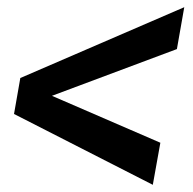

<svg xmlns="http://www.w3.org/2000/svg" viewBox="-20 -510 538 534"><path d="M405 4 426 -113 124.5 -243.5 472 -373.5 492.5 -490 36.5 -293 19 -193Z"/></svg>

Font: Anybody Expanded Medium
Style: Italic
Weight: 500
Width: 7
Italic angle: -10°
Version: Version 1.113;gftools[0.9.25]